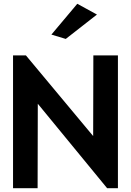

<svg xmlns="http://www.w3.org/2000/svg" viewBox="-20 -996 695 1016"><path d="M547 0H604V-703H474L473 -276L117 -703H49V0H179L180 -447ZM252 -813 328 -790 493 -919 389 -976Z"/></svg>

Font: Bluebird
Style: Regular
Weight: 400
Designer: Jasper
Foundry: Cannot Into Space Fonts
Version: Version 0.98